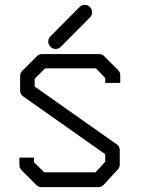

<svg xmlns="http://www.w3.org/2000/svg" viewBox="-20 -820 580 792"><path d="M179 -648Q179 -661 188 -670L308 -791Q317 -800 329 -800Q342 -800 351 -791Q360 -782 360 -769Q360 -757 351 -748L231 -627Q222 -618 209 -618Q197 -618 188 -627Q179 -636 179 -648ZM414 -498 376 -538H166L123 -495V-463L461 -225Q474 -216.5 474 -200V-141Q474 -130.5 466 -121L409 -59Q398 -48 387 -48H151Q139 -48 130 -57L69 -118Q60 -127 60 -139V-170H120V-151L163 -109H374L414 -153V-184L76 -422Q63 -430.5 63 -447V-507Q63 -519 72 -528L133 -589Q141 -597 154 -597H388Q401 -597 409 -589L467 -531Q476 -522 476 -510V-478H414Z"/></svg>

Font: IBM 3270
Style: Regular
Weight: 400
Monospace: yes
Version: Version 2.3.1